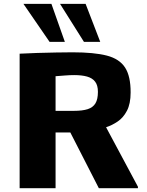

<svg xmlns="http://www.w3.org/2000/svg" viewBox="-20 -992 774 1012"><path d="M83.5 0V-709Q125 -711.4 175.8 -712.9Q226.6 -714.4 275.9 -715.3Q325.2 -716.3 362.3 -716.3Q476.1 -716.3 543 -699Q609.9 -681.6 639.4 -635.7Q668.9 -589.8 668.5 -504.4Q668.5 -445.3 649.2 -408.4Q629.9 -371.6 600.3 -351.6Q570.8 -331.5 539.1 -321.3L707 -7.8V0H501L350.6 -293.9H272.9V0ZM272.9 -407.7H368.7Q414.6 -407.7 442.4 -416.7Q470.2 -425.8 483.2 -447.5Q496.1 -469.2 496.1 -507.8Q496.1 -542.5 481.4 -561.5Q466.8 -580.6 439 -588.4Q411.1 -596.2 371.1 -596.2Q348.6 -596.2 323.7 -594.2Q298.8 -592.3 272.9 -590.3ZM241.2 -771.5 103.5 -971.7H251L321.8 -771.5ZM422.4 -771.5 296.4 -971.7H431.2L508.3 -771.5Z"/></svg>

Font: Comme ExtraBold
Style: Regular
Weight: 800
Version: Version 1.000;gftools[0.9.27]